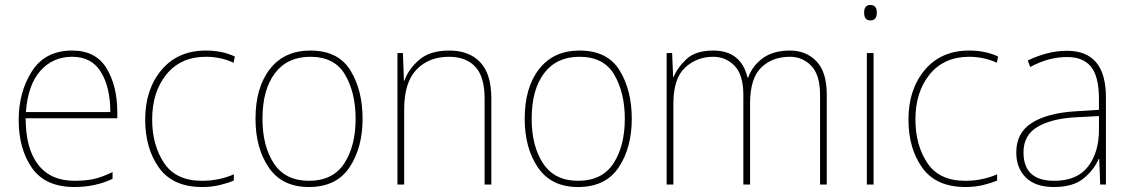

<svg xmlns="http://www.w3.org/2000/svg" viewBox="-20 -741 4539 771"><path d="M270 -538Q161 -538 108 -454.5Q55 -371 55 -259Q55 -143 108.5 -66.5Q162 10 279 10Q363 10 432 -23V-50Q388 -29 356 -22Q324 -15 279 -15Q183 -15 133 -80Q83 -145 83 -266H451V-291Q451 -395 408 -466.5Q365 -538 270 -538ZM270 -513Q348 -513 385.5 -451.5Q423 -390 423 -291H84Q92 -400 142 -456.5Q192 -513 270 -513Z M792 10Q830 10 863 2Q896 -6 919 -16V-41Q860 -15 791 -15Q686 -15 638.5 -87Q591 -159 591 -261Q591 -372 648.5 -442.5Q706 -513 807 -513Q834 -513 862 -507.5Q890 -502 918 -489L923 -514Q872 -538 807 -538Q694 -538 628.5 -460Q563 -382 563 -261Q563 -145 618.5 -67.5Q674 10 792 10Z M1436 -264Q1436 -379 1387 -458.5Q1338 -538 1226 -538Q1122 -538 1064 -464Q1006 -390 1006 -264Q1006 -146 1059.5 -68Q1113 10 1220 10Q1331 10 1383.5 -69Q1436 -148 1436 -264ZM1034 -264Q1034 -381 1084 -447Q1134 -513 1226 -513Q1324 -513 1366 -440.5Q1408 -368 1408 -264Q1408 -155 1362.5 -85Q1317 -15 1220 -15Q1126 -15 1080 -84.5Q1034 -154 1034 -264Z M1784 -538Q1706 -538 1663 -500.5Q1620 -463 1604 -417H1602L1598 -528H1576V0H1603V-302Q1603 -410 1652.5 -461.5Q1702 -513 1783 -513Q1851 -513 1888.5 -473Q1926 -433 1926 -345V0H1953V-346Q1953 -444 1908.5 -491Q1864 -538 1784 -538Z M2517 -264Q2517 -379 2468 -458.5Q2419 -538 2307 -538Q2203 -538 2145 -464Q2087 -390 2087 -264Q2087 -146 2140.5 -68Q2194 10 2301 10Q2412 10 2464.5 -69Q2517 -148 2517 -264ZM2115 -264Q2115 -381 2165 -447Q2215 -513 2307 -513Q2405 -513 2447 -440.5Q2489 -368 2489 -264Q2489 -155 2443.5 -85Q2398 -15 2301 -15Q2207 -15 2161 -84.5Q2115 -154 2115 -264Z M3152 -538Q3086 -538 3044 -508Q3002 -478 2984 -429H2982Q2956 -538 2844 -538Q2773 -538 2736.5 -503.5Q2700 -469 2685 -432H2683L2679 -528H2657V0H2684V-325Q2684 -426 2731 -469.5Q2778 -513 2844 -513Q2895 -513 2930 -476.5Q2965 -440 2965 -360V0H2992V-325Q2992 -426 3036.5 -469.5Q3081 -513 3152 -513Q3203 -513 3238 -476.5Q3273 -440 3273 -360V0H3300V-361Q3300 -452 3258.5 -495Q3217 -538 3152 -538Z M3475 -721Q3450 -721 3450 -690Q3450 -659 3475 -659Q3501 -659 3501 -690Q3501 -721 3475 -721ZM3488 -528H3461V0H3488Z M3857 10Q3895 10 3928 2Q3961 -6 3984 -16V-41Q3925 -15 3856 -15Q3751 -15 3703.5 -87Q3656 -159 3656 -261Q3656 -372 3713.5 -442.5Q3771 -513 3872 -513Q3899 -513 3927 -507.5Q3955 -502 3983 -489L3988 -514Q3937 -538 3872 -538Q3759 -538 3693.5 -460Q3628 -382 3628 -261Q3628 -145 3683.5 -67.5Q3739 10 3857 10Z M4393 -275V-220Q4393 -129 4349 -72Q4305 -15 4213 -15Q4090 -15 4090 -129Q4090 -199 4147 -232Q4204 -265 4300 -270ZM4265 -537Q4223 -537 4183.5 -526.5Q4144 -516 4107 -498L4117 -472Q4190 -512 4265 -512Q4330 -512 4361.5 -472.5Q4393 -433 4393 -343V-300L4297 -294Q4186 -287 4123.5 -247.5Q4061 -208 4061 -129Q4061 -66 4099.5 -28Q4138 10 4212 10Q4288 10 4330 -23.5Q4372 -57 4392 -103H4394L4398 0H4421V-350Q4421 -537 4265 -537Z"/></svg>

Font: Noto Sans Display Thin
Style: Regular
Weight: 250
Designer: Monotype Design Team
Foundry: Monotype Imaging Inc.
Version: Version 1.900